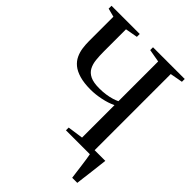

<svg xmlns="http://www.w3.org/2000/svg" viewBox="-256 -874 1186 1186"><g transform="rotate(45 337.0 -281.5)"><path d="M590.5 180Q587.5 158 584.2 132.5Q581 107 577.5 81.5Q574 56 570.8 34Q567.5 12 564.5 -2L535 -38.5H661.5Q659 -19 656.5 3.2Q654 25.5 651.2 48.8Q648.5 72 645.5 95Q642.5 118 639.8 139.8Q637 161.5 635 180ZM458 -322Q422 -304.5 375 -294.8Q328 -285 286.5 -285Q227.5 -285 187.8 -296.8Q148 -308.5 124 -328.5Q100 -348.5 87.8 -374.5Q75.5 -400.5 71.2 -430Q67 -459.5 67 -489V-703.5L11 -718V-743H257.5V-718L177 -703.5V-510.5Q177 -471.5 180.5 -438.5Q184 -405.5 197.2 -380.8Q210.5 -356 239 -342.2Q267.5 -328.5 318 -328.5Q349 -328.5 375.8 -332.5Q402.5 -336.5 423.5 -343Q444.5 -349.5 458 -356.5V-703.5L373.5 -718.5V-743H650.5V-718.5L568 -703.5V-38.5L651 -24V0H356V-24L458 -38.5Z"/></g></svg>

Font: Merriweather 120pt
Style: Regular
Weight: 400
Version: Version 2.100